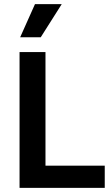

<svg xmlns="http://www.w3.org/2000/svg" viewBox="-20 -913 543 933"><path d="M75 0V-660H201V0ZM104 0V-108H489V0ZM178 -732H78L150 -893H280Z"/></svg>

Font: Bricolage Grotesque SemiBold
Style: Regular
Weight: 600
Designer: Mathieu Triay
Foundry: Atelier Triay
Version: Version 1.000;gftools[0.9.30]